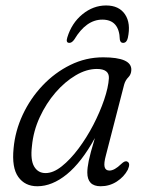

<svg xmlns="http://www.w3.org/2000/svg" viewBox="-20 -656 519 685"><path d="M358 -102.5Q350 -73.5 353.2 -60.5Q356.5 -47.5 370.5 -47.5Q388.5 -47.5 412.5 -71Q426 -84 434 -79.5Q446.5 -74 436 -50.5Q422.5 -25 396.5 -8.2Q370.5 8.5 339 8.5Q291.5 8.5 291.5 -40.5Q291.5 -57 296.5 -82Q301.5 -107 318.5 -163.5Q271 -77 218.5 -34.2Q166 8.5 113 8.5Q69 8.5 45.2 -24.8Q21.5 -58 28.5 -127Q34 -188.5 61 -246.5Q88 -304.5 131.8 -350.8Q175.5 -397 230.8 -424.2Q286 -451.5 348 -451.5Q450.5 -451.5 448.5 -406Q448 -390.5 437.8 -380.2Q427.5 -370 423 -354.5ZM94 -135Q88 -85.5 101.8 -62Q115.5 -38.5 142.5 -38.5Q170 -38.5 200.2 -62.5Q230.5 -86.5 259.8 -125.5Q289 -164.5 312.8 -210.2Q336.5 -256 351.5 -300Q366.5 -344 368.5 -377Q370 -410 325.5 -410Q288.5 -410 250 -387.2Q211.5 -364.5 178 -325.8Q144.5 -287 121.8 -237.8Q99 -188.5 94 -135ZM345 -586Q287.5 -586 245 -515Q236.5 -503 227.5 -503Q214 -503 220 -522Q235.5 -573.5 274 -605Q312.5 -636.5 358.5 -636.5Q404.5 -636.5 426 -604.8Q447.5 -573 436 -520.5Q432 -503 419 -503Q409.5 -503 407.5 -515Q405.5 -586 345 -586Z"/></svg>

Font: Fraunces 72pt S100 Light
Style: Italic
Weight: 300
Italic angle: -16°
Version: Version 1.000; ttfautohint (v1.8.3)